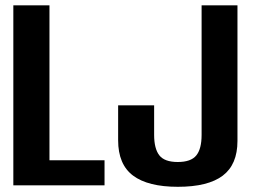

<svg xmlns="http://www.w3.org/2000/svg" viewBox="-20 -695 956 720"><path d="M30 0V-675H165.5V-94H372V0ZM647 5.5Q535 5.5 479 -36.5Q423 -78.5 423 -169V-300H558V-189.5Q558 -137.5 577.5 -112.5Q597 -87.5 646.5 -87.5Q696 -87.5 716 -112Q736 -136.5 736 -189V-675H870.5V-166.5Q870.5 -78 815.2 -36.2Q760 5.5 647 5.5Z"/></svg>

Font: Anybody SemiBold
Style: Regular
Weight: 600
Designer: Tyler Finck
Foundry: Etcetera Type Company
Version: Version 1.010; ttfautohint (v1.8.3) -l 8 -r 50 -G 200 -x 14 